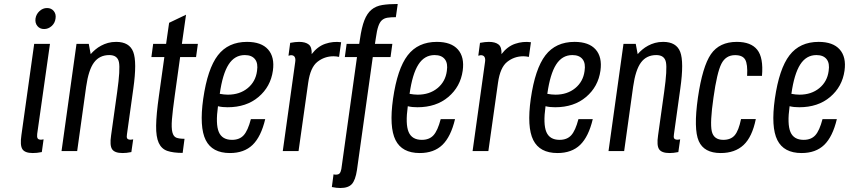

<svg xmlns="http://www.w3.org/2000/svg" viewBox="-20 -760 4271 966"><path d="M158.6 -666.7Q155.7 -643.9 168.2 -628.9Q180.7 -613.9 201.9 -613.9Q223 -613.9 239.8 -628.9Q256.6 -643.9 259.4 -666.7Q263 -688.9 250.7 -704.2Q238.4 -719.6 216.6 -719.6Q195.4 -719.6 178.8 -704.2Q162.1 -688.9 158.6 -666.7ZM152 -539.3 87.7 -80.1Q80.1 -28.9 92.7 -9.4Q105.3 10 145 10Q155.6 10 166.1 8.9Q176.6 7.7 190.4 5.1L199.3 -58.9Q188.7 -57.1 187 -57.1Q173.1 -57.1 169.2 -64.1Q165.3 -71 167.1 -86.1L231.4 -539.3Z M529.9 -482.9Q571.1 -482.9 578.4 -447.4Q585.6 -411.9 569.7 -298.6L538.9 -78.7Q531.3 -28.1 544.1 -9.1Q556.9 10 596.9 10Q606.7 10 617.1 8.9Q627.4 7.7 640.9 5.1L650.1 -58.9Q639.6 -57.1 637.9 -57.1Q623.9 -57.1 620 -63.5Q616.1 -69.9 618.7 -83.9L650.9 -315.1Q669.7 -448.3 650.4 -498.8Q631.1 -549.3 564.4 -549.3Q542 -549.3 523.4 -544.1Q504.7 -538.9 488.7 -530.2Q472.7 -521.6 459.8 -510.7Q446.9 -499.9 436.3 -487.6L426.6 -539.3H364.9L289.6 0H368.3L413.4 -323.4Q425.3 -408.4 453 -445.6Q480.7 -482.9 529.9 -482.9Z M750.6 -539.3 741.7 -472.9H806.9L779.6 -277.6Q766.3 -184.3 765.5 -127.8Q764.7 -71.3 778.7 -41Q792.7 -10.7 822.1 -0.7Q851.6 9.3 899 9.3L908.4 -61.7Q882.4 -61.7 867.6 -67.1Q852.9 -72.6 847.3 -94.4Q841.7 -116.1 845.1 -159.6Q848.6 -203.1 859.3 -279.3L886.3 -472.9H966.4L975.6 -539.3H895.1L916 -686L830.9 -645.3L815.7 -539.3Z M1002.4 -262.7Q982.4 -120.4 1015 -55.2Q1047.6 10 1136.9 10Q1208.3 10 1250.9 -31.1Q1293.4 -72.3 1314.4 -160.7H1242.3Q1227 -102.3 1205.9 -79.4Q1184.9 -56.4 1147.4 -56.4Q1097.6 -56.4 1080.9 -95.9Q1064.1 -135.4 1076.7 -225.6Q1087.6 -222.9 1099.8 -221.6Q1112 -220.4 1125.1 -220.4Q1219.7 -220.4 1280.6 -272.1Q1341.6 -323.7 1353 -404.4Q1362.6 -473 1328.8 -511.1Q1295 -549.3 1222.9 -549.3Q1128 -549.3 1076.1 -481.7Q1024.1 -414.1 1002.4 -262.7ZM1211.6 -482.9Q1246.6 -482.9 1262.9 -462.2Q1279.3 -441.6 1273.1 -402.7Q1266 -349.1 1226 -316.4Q1186 -283.7 1126.6 -283.7Q1116.6 -283.7 1106.9 -284.8Q1097.1 -285.9 1085.7 -287.9Q1099.7 -388 1130.1 -435.4Q1160.4 -482.9 1211.6 -482.9Z M1548.1 -487.6Q1550 -522.7 1533.5 -536Q1517 -549.3 1484.7 -549.3Q1474.6 -549.3 1464.4 -548.1Q1454.1 -547 1440 -544.4L1431.4 -479.7Q1440.4 -482.4 1443.6 -482.4Q1457.4 -482.4 1462.6 -473.5Q1467.9 -464.6 1465.3 -448.1L1402.7 0H1482.1L1530.6 -343.6Q1541.4 -421 1577 -448.9Q1612.6 -476.9 1658 -476.9Q1664.4 -476.9 1671.6 -476.1Q1678.7 -475.4 1685.9 -473.7L1696.3 -547.6Q1655.6 -552.9 1616.6 -539.6Q1577.6 -526.3 1548.1 -487.6Z M1669.7 118.7Q1662.1 118.7 1658.1 117L1649.6 181Q1661.7 183.6 1672.1 184.7Q1682.4 185.9 1692.3 185.9Q1732.3 185.9 1750.3 166.1Q1768.3 146.3 1775.9 95.7L1855.6 -472.9H1944.9L1954 -539.3H1866.4L1871.1 -569.6Q1876 -606 1883.1 -626.9Q1890.1 -647.9 1901.2 -658Q1912.3 -668.1 1929.4 -670.9Q1946.6 -673.6 1971.6 -673.6L1981.1 -740Q1935.9 -740 1903.5 -734.8Q1871.1 -729.6 1849.1 -711.3Q1827 -693 1813.3 -658Q1799.6 -623 1791.1 -563.7L1787.3 -539.3H1724L1714.9 -472.9H1776.1L1697.4 90.4Q1694.6 104.9 1689.1 111.8Q1683.6 118.7 1669.7 118.7Z M1957.4 -262.7Q1937.4 -120.4 1970 -55.2Q2002.6 10 2091.9 10Q2163.3 10 2205.9 -31.1Q2248.4 -72.3 2269.4 -160.7H2197.3Q2182 -102.3 2160.9 -79.4Q2139.9 -56.4 2102.4 -56.4Q2052.6 -56.4 2035.9 -95.9Q2019.1 -135.4 2031.7 -225.6Q2042.6 -222.9 2054.8 -221.6Q2067 -220.4 2080.1 -220.4Q2174.7 -220.4 2235.6 -272.1Q2296.6 -323.7 2308 -404.4Q2317.6 -473 2283.8 -511.1Q2250 -549.3 2177.9 -549.3Q2083 -549.3 2031.1 -481.7Q1979.1 -414.1 1957.4 -262.7ZM2166.6 -482.9Q2201.6 -482.9 2217.9 -462.2Q2234.3 -441.6 2228.1 -402.7Q2221 -349.1 2181 -316.4Q2141 -283.7 2081.6 -283.7Q2071.6 -283.7 2061.9 -284.8Q2052.1 -285.9 2040.7 -287.9Q2054.7 -388 2085.1 -435.4Q2115.4 -482.9 2166.6 -482.9Z M2503.1 -487.6Q2505 -522.7 2488.5 -536Q2472 -549.3 2439.7 -549.3Q2429.6 -549.3 2419.4 -548.1Q2409.1 -547 2395 -544.4L2386.4 -479.7Q2395.4 -482.4 2398.6 -482.4Q2412.4 -482.4 2417.6 -473.5Q2422.9 -464.6 2420.3 -448.1L2357.7 0H2437.1L2485.6 -343.6Q2496.4 -421 2532 -448.9Q2567.6 -476.9 2613 -476.9Q2619.4 -476.9 2626.6 -476.1Q2633.7 -475.4 2640.9 -473.7L2651.3 -547.6Q2610.6 -552.9 2571.6 -539.6Q2532.6 -526.3 2503.1 -487.6Z M2650.4 -262.7Q2630.4 -120.4 2663 -55.2Q2695.6 10 2784.9 10Q2856.3 10 2898.9 -31.1Q2941.4 -72.3 2962.4 -160.7H2890.3Q2875 -102.3 2853.9 -79.4Q2832.9 -56.4 2795.4 -56.4Q2745.6 -56.4 2728.9 -95.9Q2712.1 -135.4 2724.7 -225.6Q2735.6 -222.9 2747.8 -221.6Q2760 -220.4 2773.1 -220.4Q2867.7 -220.4 2928.6 -272.1Q2989.6 -323.7 3001 -404.4Q3010.6 -473 2976.8 -511.1Q2943 -549.3 2870.9 -549.3Q2776 -549.3 2724.1 -481.7Q2672.1 -414.1 2650.4 -262.7ZM2859.6 -482.9Q2894.6 -482.9 2910.9 -462.2Q2927.3 -441.6 2921.1 -402.7Q2914 -349.1 2874 -316.4Q2834 -283.7 2774.6 -283.7Q2764.6 -283.7 2754.9 -284.8Q2745.1 -285.9 2733.7 -287.9Q2747.7 -388 2778.1 -435.4Q2808.4 -482.9 2859.6 -482.9Z M3281.9 -482.9Q3323.1 -482.9 3330.4 -447.4Q3337.6 -411.9 3321.7 -298.6L3290.9 -78.7Q3283.3 -28.1 3296.1 -9.1Q3308.9 10 3348.9 10Q3358.7 10 3369.1 8.9Q3379.4 7.7 3392.9 5.1L3402.1 -58.9Q3391.6 -57.1 3389.9 -57.1Q3375.9 -57.1 3372 -63.5Q3368.1 -69.9 3370.7 -83.9L3402.9 -315.1Q3421.7 -448.3 3402.4 -498.8Q3383.1 -549.3 3316.4 -549.3Q3294 -549.3 3275.4 -544.1Q3256.7 -538.9 3240.7 -530.2Q3224.7 -521.6 3211.8 -510.7Q3198.9 -499.9 3188.3 -487.6L3178.6 -539.3H3116.9L3041.6 0H3120.3L3165.4 -323.4Q3177.3 -408.4 3205 -445.6Q3232.7 -482.9 3281.9 -482.9Z M3569.7 -269.1Q3587.3 -395 3609.4 -438.8Q3631.4 -482.6 3678.6 -482.6Q3716.4 -482.6 3729.4 -459.7Q3742.3 -436.9 3738.9 -378.3H3813.7Q3821.6 -469.9 3789.9 -509.6Q3758.3 -549.3 3687.1 -549.3Q3599.6 -549.3 3556.9 -487.5Q3514.3 -425.7 3491.3 -268.3Q3469 -110.4 3495.6 -50.2Q3522.1 10 3606 10Q3677.6 10 3721 -30.4Q3764.4 -70.9 3782.7 -161H3708.4Q3696.4 -102.6 3676.6 -79.5Q3656.9 -56.4 3619 -56.4Q3570.9 -56.4 3561.1 -99.7Q3551.4 -143 3569.7 -269.1Z M3878.4 -262.7Q3858.4 -120.4 3891 -55.2Q3923.6 10 4012.9 10Q4084.3 10 4126.9 -31.1Q4169.4 -72.3 4190.4 -160.7H4118.3Q4103 -102.3 4081.9 -79.4Q4060.9 -56.4 4023.4 -56.4Q3973.6 -56.4 3956.9 -95.9Q3940.1 -135.4 3952.7 -225.6Q3963.6 -222.9 3975.8 -221.6Q3988 -220.4 4001.1 -220.4Q4095.7 -220.4 4156.6 -272.1Q4217.6 -323.7 4229 -404.4Q4238.6 -473 4204.8 -511.1Q4171 -549.3 4098.9 -549.3Q4004 -549.3 3952.1 -481.7Q3900.1 -414.1 3878.4 -262.7ZM4087.6 -482.9Q4122.6 -482.9 4138.9 -462.2Q4155.3 -441.6 4149.1 -402.7Q4142 -349.1 4102 -316.4Q4062 -283.7 4002.6 -283.7Q3992.6 -283.7 3982.9 -284.8Q3973.1 -285.9 3961.7 -287.9Q3975.7 -388 4006.1 -435.4Q4036.4 -482.9 4087.6 -482.9Z"/></svg>

Font: Secuela ExtLt
Style: Italic
Weight: 200
Italic angle: -8°
Designer: Fernando Haro
Foundry: deFharo
Version: Version 1.704